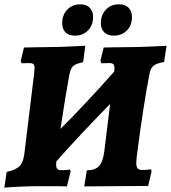

<svg xmlns="http://www.w3.org/2000/svg" viewBox="-23 -862 791 889"><path d="M748 -650 737 -575Q701 -569 687 -557Q673 -545 668 -514Q640 -369 610 -136Q608 -114 608 -108Q608 -89 614.5 -82Q621 -75 637 -75Q652 -75 663.5 -76.5Q675 -78 676 -78L679 -69L663 -1L516 0L367 1L379 -73Q418 -74 436 -93.5Q454 -113 460 -162L487 -381Q348 -239 238 -115L237 -101Q237 -85 242.5 -79.5Q248 -74 262 -74Q278 -74 289 -75.5Q300 -77 301 -77L304 -69L287 1Q287 0 158 0Q117 0 65.5 2.5Q14 5 -3 7L8 -66Q50 -75 67.5 -92.5Q85 -110 90 -152L135 -521Q137 -541 137 -546Q137 -561 131.5 -565.5Q126 -570 111 -570L77 -569L73 -580L88 -642Q101 -642 135 -643Q169 -644 203 -644Q237 -644 295 -646.5Q353 -649 372 -650L362 -574Q326 -567 314 -554.5Q302 -542 296 -504Q281 -424 257 -265Q381 -389 506 -531Q507 -536 507 -545Q507 -560 501.5 -565Q496 -570 481 -570L446 -569L442 -580L457 -642Q472 -642 511.5 -643Q551 -644 590 -644Q619 -644 674.5 -646.5Q730 -649 748 -650ZM265 -755Q265 -793 288.5 -817.5Q312 -842 349 -842Q377 -842 392.5 -826Q408 -810 408 -783Q408 -745 384.5 -721Q361 -697 324 -697Q295 -697 280 -712.5Q265 -728 265 -755ZM444 -755Q444 -793 467.5 -817.5Q491 -842 528 -842Q557 -842 572.5 -826Q588 -810 588 -783Q588 -745 564.5 -721Q541 -697 504 -697Q475 -697 459.5 -712.5Q444 -728 444 -755Z"/></svg>

Font: Alegreya SC ExtraBold
Style: Italic
Weight: 800
Italic angle: -7°
Designer: Juan Pablo del Peral
Foundry: Huerta Tipografica
Version: Version 2.007; ttfautohint (v1.6)